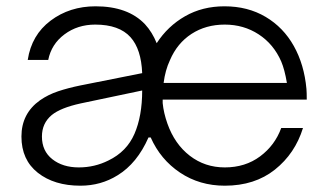

<svg xmlns="http://www.w3.org/2000/svg" viewBox="-20 -579 1040 609"><path d="M872 -173H941Q916 -92 852 -41Q788 10 693 10Q613 10 551 -31.5Q489 -73 458 -143H451Q415 -61 353 -23Q300 10 235 10Q152 10 100 -31Q48 -72 48 -146Q48 -219 107 -261Q133 -279 164.5 -289.5Q196 -300 235 -308L431 -347Q428 -423 394 -461Q358 -501 282 -501Q226 -501 184.5 -470Q143 -439 133 -389H68Q80 -468 140.5 -513.5Q201 -559 283 -559Q386 -559 440 -502Q463 -477 477 -442Q512 -496 567 -527.5Q622 -559 692 -559Q766 -559 822.5 -525.5Q879 -492 912 -433Q945 -374 952 -297Q953 -286 953 -263H496V-252Q499 -221 511 -187Q534 -122 582 -85Q630 -48 693 -48Q758 -48 805 -83Q852 -118 872 -173ZM499 -316H890Q883 -358 872 -384Q848 -439 800.5 -470Q753 -501 693 -501Q633 -501 587.5 -471.5Q542 -442 519 -388Q504 -356 499 -316ZM431 -292 236 -251Q172 -237 144 -214Q113 -188 113 -146Q113 -100 146 -74Q179 -48 230 -48Q280 -48 324 -70Q382 -98 406.5 -154.5Q431 -211 431 -292Z"/></svg>

Font: Open Sauce One Light
Style: Regular
Weight: 300
Designer: Alfredo Marco Pradil
Foundry: Creative Sauce Fz LLC
Version: Version 1.477